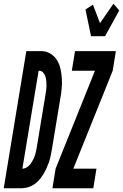

<svg xmlns="http://www.w3.org/2000/svg" viewBox="-66 -1009 659 1029"><path d="M-46 0 75 -735H158Q185 -734 206.5 -720Q228 -706 240.5 -685Q253 -664 258.5 -638.5Q264 -613 265.5 -587Q267 -561 264.5 -534Q262 -507 257 -480L212 -208Q209 -191 205.5 -173.5Q202 -156 196 -139Q190 -122 182.5 -105.5Q175 -89 165 -73Q155 -57 142.5 -43Q130 -29 114 -19Q98 -9 81 -4.5Q64 0 46 0ZM54 -105Q66 -105 78 -112.5Q90 -120 97.5 -130.5Q105 -141 111 -152.5Q117 -164 121 -176Q125 -188 127.5 -200.5Q130 -213 132 -225L177 -497Q179 -510 181 -523.5Q183 -537 183 -550Q183 -563 182 -575.5Q181 -588 177 -600Q173 -612 164.5 -621Q156 -630 143 -630H141ZM422 -815 392 -958 432 -984 470 -885 542 -989 573 -953 497 -815ZM215 0 232 -105 443 -630H319L336 -735H555L538 -630L327 -105H451L434 0Z"/></svg>

Font: Iosevka Extrabold
Style: Italic
Weight: 800
Italic angle: -9°
Monospace: yes
Designer: Belleve Invis
Foundry: Belleve Invis
Version: Version 32.5.0; ttfautohint (v1.8.4)